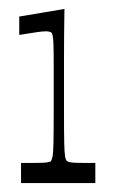

<svg xmlns="http://www.w3.org/2000/svg" viewBox="-20 -817 257 429"><path d="M27 -408V-453Q36 -453 43.5 -453Q51 -453 57 -453Q78 -453 84 -454Q90 -455 93 -456Q96 -460 97.5 -467.5Q99 -475 99.5 -498.5Q100 -522 100 -574Q100 -634 100 -667.5Q100 -701 99.5 -716.5Q99 -732 98 -736Q97 -740 96 -743Q93 -747 82 -747Q75 -747 61.5 -745Q48 -743 23 -739V-780L124 -797Q123 -739 123 -682Q123 -625 123 -574Q123 -522 123.5 -498.5Q124 -475 125.5 -467Q127 -459 130 -457Q133 -455 139.5 -454Q146 -453 164 -453Q169 -453 177 -453Q185 -453 193 -453V-408Z"/></svg>

Font: Ojuju ExtraLight
Style: Regular
Weight: 400
Version: Version 1.000